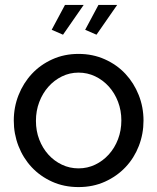

<svg xmlns="http://www.w3.org/2000/svg" viewBox="-20 -750 639 780"><path d="M236 -609 190 -629 244 -730H320ZM372 -609 326 -629 380 -730H456ZM36 -260Q36 -315 55.5 -364Q75 -413 109.5 -450Q144 -487 192.5 -509Q241 -531 299 -531Q357 -531 406 -509Q455 -487 489.5 -450Q524 -413 543.5 -364Q563 -315 563 -260Q563 -206 544 -157Q525 -108 490 -71Q455 -34 406.5 -12Q358 10 299 10Q240 10 191.5 -12Q143 -34 108.5 -71Q74 -108 55 -157Q36 -206 36 -260ZM473 -261Q473 -301 459.5 -336.5Q446 -372 422 -398.5Q398 -425 366.5 -440Q335 -455 299 -455Q263 -455 231.5 -439.5Q200 -424 176.5 -397.5Q153 -371 139.5 -335.5Q126 -300 126 -259Q126 -218 139.5 -183Q153 -148 176.5 -122Q200 -96 231.5 -81Q263 -66 299 -66Q335 -66 366.5 -81Q398 -96 422 -122.5Q446 -149 459.5 -184.5Q473 -220 473 -261Z"/></svg>

Font: Raleway Medium Alt1
Style: Regular
Weight: 500
Designer: Matt McInerney, Pablo Impallari, Rodrigo Fuenzalida
Foundry: Matt McInerney, Pablo Impallari, Rodrigo Fuenzalida
Version: Version 3.000g; ttfautohint (v1.5) -l 8 -r 28 -G 28 -x 14 -D